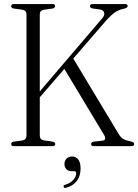

<svg xmlns="http://www.w3.org/2000/svg" viewBox="-20 -720 681 946"><path d="M176 -52.5Q176 -32 196 -28.5L240 -22Q252 -19 252 -10.5Q252 0 239 0H48Q35 0 35 -10.5Q35 -19.5 47 -22L90.5 -28Q110.5 -31.5 110.5 -52.5V-649.5Q110.5 -668.5 90.5 -672L47 -678Q35 -680.5 35 -689.5Q35 -700 48 -700H239Q251.5 -700 251.5 -689.5Q251.5 -681 239.5 -678L196 -672Q176 -668 176 -649.5V-269.5L482.5 -628.5Q496 -643 493.5 -656.2Q491 -669.5 474.5 -673L435 -678.5Q423.5 -681.5 423.5 -690Q423.5 -700 435.5 -700H596.5Q609 -700 609 -690Q609 -682 592.5 -677.5Q568 -673 549 -660.8Q530 -648.5 504 -620L341 -431.5L565.5 -58.5Q575 -42.5 588 -35Q601 -27.5 621.5 -24Q633 -21.5 637 -18.8Q641 -16 641 -10.5Q641 0 628 0H441Q429 0 429 -10.5Q429 -19.5 440.5 -22L486 -27Q507.5 -30.5 492 -56.5L297 -380.5L176 -240.5ZM334 123.5Q316 123.5 306.8 113.2Q297.5 103 297.5 88.5Q297.5 72 308.2 61.5Q319 51 335 51Q353.5 51 365.2 65.5Q377 80 377 110Q377 147.5 358 172Q339 196.5 306 205Q296 208 293.5 201Q291.5 193 300.5 190.5Q326.5 183 341 166.5Q355.5 150 355.5 134Q355.5 123.5 346 123.5Z"/></svg>

Font: Fraunces 144pt S050 Light
Style: Regular
Weight: 300
Version: Version 1.000; ttfautohint (v1.8.3)